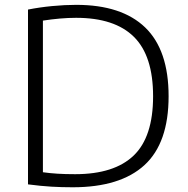

<svg xmlns="http://www.w3.org/2000/svg" viewBox="-20 -767 776 792"><path d="M280 5.5Q234.5 5.5 191.8 3Q149 0.5 95.5 -6.5V-727.5Q143 -737 195.2 -742Q247.5 -747 294.5 -747Q482 -747 578.8 -653.8Q675.5 -560.5 675.5 -370Q675.5 -177 575.8 -85.8Q476 5.5 280 5.5ZM290 -48.5Q451 -48.5 531.2 -125.2Q611.5 -202 611.5 -370Q611.5 -537 532.2 -615.2Q453 -693.5 294 -693.5Q261.5 -693.5 227.2 -690.5Q193 -687.5 157 -682V-56.5Q185.5 -52.5 217 -50.5Q248.5 -48.5 290 -48.5Z"/></svg>

Font: Encode Sans SmExp Lt
Style: Regular
Weight: 300
Width: 6
Designer: Multiple Designers
Foundry: Impallari Type
Version: Version 3.002; ttfautohint (v1.8.3) -l 8 -r 50 -G 200 -x 14 